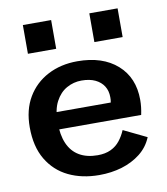

<svg xmlns="http://www.w3.org/2000/svg" viewBox="-79 -741 711 818"><g transform="rotate(-10 277.0 -332.0)"><path d="M140 -284.5H386.3Q387.7 -290.6 388 -296Q388.3 -301.4 388.3 -307.1Q388.3 -335 375.5 -355.2Q362.8 -375.3 338.7 -386.9Q314.7 -398.4 279.3 -398.4Q244.9 -398.4 215 -381.6Q185.1 -364.9 166.7 -329.9Q148.3 -294.9 148.8 -240.9Q148.5 -185.9 164.9 -148.4Q181.4 -110.9 213.8 -92Q246.2 -73 292.9 -73Q326.1 -73 349.9 -84.3Q373.7 -95.6 389.5 -115.6Q405.3 -135.6 415.6 -160.2L515.5 -111.9Q498.6 -70.7 463.9 -43.4Q429.1 -16.1 383.4 -2.3Q337.7 11.4 285.4 11.4Q210.9 11.4 152.9 -16.5Q94.9 -44.4 61.4 -100.6Q28 -156.7 28 -240.2Q28 -315.8 60 -369.7Q92 -423.7 148.1 -453Q204.2 -482.4 276.1 -482.4Q385 -482.4 448.5 -426.3Q511.9 -370.2 511.9 -274.4Q511.9 -259.3 510.2 -243.3Q508.4 -227.3 504.7 -209.9H136.7ZM74.8 -550.3V-674.6H197.1V-550.3ZM362.3 -550.3V-674.6H484.6V-550.3Z"/></g></svg>

Font: Panamera Thin
Style: Regular
Weight: 100
Designer: Bastien Sozeau
Foundry: NBR — Bastien Sozeau
Version: Version 3.003;gftools[0.9.33]